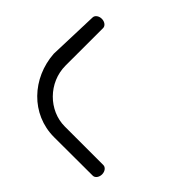

<svg xmlns="http://www.w3.org/2000/svg" viewBox="-134 -765 949 949"><g transform="rotate(45 340.5 -290.5)"><path d="M128 -552.8C128 -567.8 111.9 -580.8 91 -580.8C70.1 -580.8 54 -567.8 54 -552.8L45.2 -290.5C55.7 -130.7 176.3 0 337.8 0C499.3 0 607.8 -0.7 607.8 -0.7C622.8 -0.7 635.8 -16.9 635.8 -37.8C635.8 -58.7 622.8 -74.8 607.8 -74.8C607.8 -74.8 449.3 -74.8 337.8 -74.8C226.3 -74.8 127.7 -171.6 127.7 -290.5C127.7 -409.4 128 -552.8 128 -552.8Z"/></g></svg>

Font: Hi.
Style: Regular
Weight: 400
Designer: Mew Too, Robert Jablonski
Foundry: Cannot Into Space Fonts
Version: Version 1.996